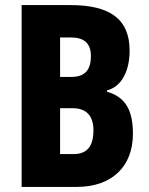

<svg xmlns="http://www.w3.org/2000/svg" viewBox="-20 -734 585 754"><path d="M256 -714H65V0H282C419 0 502 -80 502 -208C502 -297 476 -352 400 -374V-379C460 -394 489 -459 489 -535C489 -663 407 -714 256 -714ZM261 -432H216V-587H258C310 -587 337 -564 337 -514C337 -457 311 -432 261 -432ZM216 -309H266C318 -309 347 -280 347 -222C347 -159 321 -129 270 -129H216Z"/></svg>

Font: Noto Sans Kannada ExtraCondensed ExtraBold
Style: Regular
Weight: 800
Width: 2
Designer: Jelle Bosma - Monotype Design Team
Foundry: Monotype Imaging Inc.
Version: Version 2.005